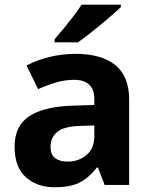

<svg xmlns="http://www.w3.org/2000/svg" viewBox="-20 -786 644 816"><path d="M301.8 -557.1Q411.6 -557.1 470.2 -509.3Q528.8 -461.4 528.8 -363.8V0H424.8L396 -74.2H392.1Q356.9 -29.8 318.1 -10Q279.3 9.8 210.9 9.8Q138.2 9.8 90.1 -32.5Q42 -74.7 42 -163.1Q42 -250 103 -291.3Q164.1 -332.5 286.1 -336.9L380.9 -339.8V-363.8Q380.9 -406.7 358.4 -426.8Q335.9 -446.8 295.9 -446.8Q256.3 -446.8 218.3 -435.5Q180.2 -424.3 142.1 -407.2L92.8 -507.8Q136.2 -530.8 190.2 -543.9Q244.1 -557.1 301.8 -557.1ZM380.9 -252.9 323.2 -251Q251 -249 222.9 -225.1Q194.8 -201.2 194.8 -162.1Q194.8 -127.9 214.8 -113.5Q234.9 -99.1 267.1 -99.1Q314.9 -99.1 347.9 -127.4Q380.9 -155.8 380.9 -208ZM493.7 -766.1V-755.9Q479.5 -742.2 456.5 -722.2Q433.6 -702.1 407.2 -680.4Q380.9 -658.7 355.5 -638.9Q330.1 -619.1 311 -606H211.9V-619.1Q228 -637.7 249.3 -663.3Q270.5 -689 291.5 -716.3Q312.5 -743.7 326.7 -766.1Z"/></svg>

Font: Open Sans
Style: Bold
Weight: 700
Designer: Monotype Design Team
Foundry: Monotype Imaging Inc.
Version: Version 3.000; ttfautohint (v1.8.4)